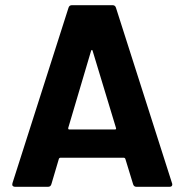

<svg xmlns="http://www.w3.org/2000/svg" viewBox="-20 -720 711 740"><path d="M493 -10 463 -108Q461 -112 458 -112H212Q209 -112 207 -108L178 -10Q175 0 165 0H38Q32 0 29 -3.5Q26 -7 28 -14L244 -690Q247 -700 257 -700H414Q424 -700 427 -690L643 -14Q644 -12 644 -9Q644 0 633 0H506Q496 0 493 -10ZM247 -221H423Q429 -221 427 -227L337 -524Q336 -528 334 -527.5Q332 -527 331 -524L243 -227Q242 -221 247 -221Z"/></svg>

Font: UMi
Style: Bold
Weight: 700
Designer: Peter Middis
Foundry: We Are UMi
Version: Version 1.0